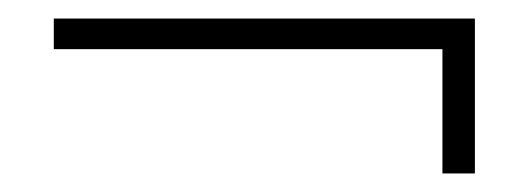

<svg xmlns="http://www.w3.org/2000/svg" viewBox="-20 -354 570 207"><path d="M457 -167V-301H38V-334H492V-167Z"/></svg>

Font: SVN-Abril Fatface
Style: Regular
Weight: 400
Designer: Veronika Burian, Jos? Scaglione
Foundry: TypeTogether
Version: Version 1.001